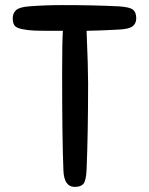

<svg xmlns="http://www.w3.org/2000/svg" viewBox="-20 -724 585 754"><path d="M449 -608Q378 -604 320 -603Q326 -459 326 -397Q326 -202 320 -57Q318 -14 307.5 -2Q297 10 274 10Q231 10 229 -56Q224 -177 224 -436Q224 -563 227 -603H186Q134 -603 112.5 -604Q91 -605 67.5 -609.5Q44 -614 37 -624Q30 -634 30 -652Q30 -672 43 -684Q56 -696 93 -699Q157 -704 225 -704Q350 -704 448 -699Q491 -696 503 -685.5Q515 -675 515 -652Q515 -632 501 -621Q487 -610 449 -608Z"/></svg>

Font: Sniglet
Style: Regular
Weight: 400
Designer: Haley Fiege
Foundry: Haley Fiege, Pablo Impallari, Brenda Gallo
Version: Version 2.000